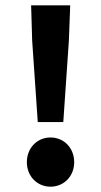

<svg xmlns="http://www.w3.org/2000/svg" viewBox="-20 -690 380 722"><path d="M101 -537 122 -231H218L239 -537L244 -670H97ZM81 -80C81 -28 119 12 170 12C221 12 259 -28 259 -80C259 -133 221 -173 170 -173C119 -173 81 -133 81 -80Z"/></svg>

Font: Cambridge Sans Bold
Style: Regular
Weight: 700
Version: Version 2.020;PS 002.020;hotconv 1.0.88;makeotf.lib2.5.64775